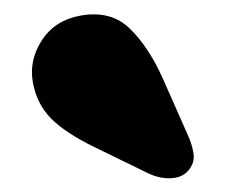

<svg xmlns="http://www.w3.org/2000/svg" viewBox="-20 -778 320 272"><path d="M211 -666 245.5 -588Q252.5 -573 254.2 -559.8Q256 -546.5 246 -535.5Q237 -526 221.8 -525.5Q206.5 -525 192 -531.5L114 -569.5Q72 -590 52 -610.5Q32 -631 26.5 -661.5Q21 -693 39.5 -721.2Q58 -749.5 94.5 -756Q137.5 -763.5 164.2 -737.2Q191 -711 211 -666Z"/></svg>

Font: Fraunces 9pt SuperSoft Black
Style: Regular
Weight: 900
Version: Version 1.000;[b76b70a41]